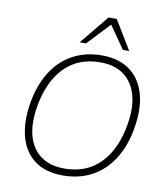

<svg xmlns="http://www.w3.org/2000/svg" viewBox="-99 -1017 958 1107"><g transform="rotate(10 379.5 -463.5)"><path d="M86 -363Q104 -475 152.5 -553Q201 -631 276 -672Q351 -713 447 -713Q547 -713 610.5 -666.5Q674 -620 698.5 -536.5Q723 -453 705 -342Q688 -231 639 -152.5Q590 -74 515 -33Q440 8 343 8Q244 8 180.5 -38Q117 -84 93 -167.5Q69 -251 86 -363ZM129 -353Q113 -254 133.5 -182.5Q154 -111 208 -72Q262 -33 346 -33Q476 -33 557 -117Q638 -201 662 -352Q678 -450 657 -522Q636 -594 582.5 -633Q529 -672 445 -672Q315 -672 234.5 -588.5Q154 -505 129 -353ZM307 -765 446 -935H494L597 -765H560L468 -897L344 -765Z"/></g></svg>

Font: Mulish ExtraLight
Style: Italic
Weight: 200
Italic angle: -9°
Designer: Vernon Adams
Foundry: Vernon Adams
Version: Version 3.603